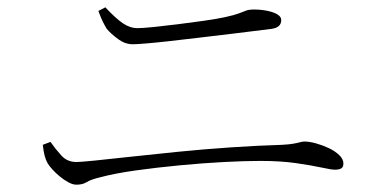

<svg xmlns="http://www.w3.org/2000/svg" viewBox="-20 -621 1040 525"><path d="M189 -116Q179 -116 167 -122.5Q155 -129 143.5 -138.5Q132 -148 123 -158Q114 -168 110 -175Q105 -184 102 -195.5Q99 -207 97 -225L118 -233Q132 -213 148 -195.5Q164 -178 189 -178Q200 -178 239.5 -182Q279 -186 338 -192.5Q397 -199 467 -206Q537 -213 610.5 -218Q684 -223 751 -225Q770 -226 781.5 -228Q793 -230 800 -232Q807 -234 812 -234Q826 -234 844 -229Q862 -224 879 -216Q896 -208 907.5 -197Q919 -186 919 -174Q919 -164 913 -160.5Q907 -157 896 -157Q886 -157 858.5 -163Q831 -169 789 -175Q747 -181 692 -181Q650 -181 592.5 -178Q535 -175 472 -169Q409 -163 351.5 -155Q294 -147 253 -136Q228 -130 217 -123Q206 -116 189 -116ZM343 -500Q322 -500 303 -514Q284 -528 272 -542Q266 -552 261 -562Q256 -572 249 -591L268 -601Q297 -570 316.5 -557Q336 -544 355 -544Q369 -544 398.5 -547Q428 -550 464.5 -554.5Q501 -559 536 -564Q571 -569 595 -574Q622 -580 633.5 -584.5Q645 -589 653 -592Q661 -595 675 -595Q686 -595 698.5 -593.5Q711 -592 722.5 -588.5Q734 -585 741.5 -579.5Q749 -574 749 -566Q749 -556 742.5 -550Q736 -544 722 -542Q668 -535 617 -529Q566 -523 520.5 -517.5Q475 -512 438.5 -508Q402 -504 377.5 -502Q353 -500 343 -500Z"/></svg>

Font: Noto Serif SC ExtraLight
Style: Regular
Weight: 200
Designer: Ryoko NISHIZUKA 西塚涼子 (kana & ideographs); Frank Grießhammer (Latin, Greek & Cyrillic); Wenlong ZHANG 张文龙 (bopomofo); San
Foundry: Adobe
Version: Version 2.002-H1;hotconv 1.1.0;makeotfexe 2.6.0